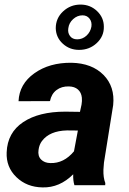

<svg xmlns="http://www.w3.org/2000/svg" viewBox="-20 -814 565 844"><path d="M307.1 0Q300.8 -20 301.8 -47.9Q242.2 11.7 167 9.8Q97.7 8.8 52 -35.4Q6.3 -79.6 9.3 -144.5Q12.7 -231 81.8 -277.1Q150.9 -323.2 267.1 -323.2L331.5 -322.3L338.4 -354Q341.3 -370.1 339.8 -384.8Q337.4 -407.7 322.5 -420.7Q307.6 -433.6 283.2 -434.1Q251 -435.1 228.5 -418.2Q206.1 -401.4 199.7 -369.6L61.5 -369.1Q64.9 -444.8 131.1 -491.9Q197.3 -539.1 294.4 -538.1Q384.3 -536.1 435.1 -484.6Q485.8 -433.1 477.5 -352.1L437 -99.1L434.6 -67.9Q433.6 -33.2 442.9 -9.3L442.4 0ZM201.2 -97.2Q260.7 -95.2 305.2 -148.9L322.3 -240.2L274.4 -240.7Q198.2 -238.8 164.6 -194.3Q152.3 -178.2 149.4 -154.8Q145.5 -128.4 160.4 -113Q175.3 -97.7 201.2 -97.2ZM225.1 -689.9Q225.1 -733.9 257.3 -763.9Q289.6 -793.9 334 -793.9Q376.5 -793.9 406.5 -765.4Q436.5 -736.8 436.5 -696.8Q437.5 -654.8 405.5 -624.8Q373.5 -594.7 327.6 -594.7Q285.6 -594.7 255.9 -622.1Q226.1 -649.4 225.1 -689.9ZM280.3 -689.9Q276.9 -670.4 287.6 -655.8Q298.3 -641.1 319.3 -641.1Q342.3 -641.1 359.9 -657Q377.4 -672.9 381.8 -696.8Q384.8 -717.8 373.5 -732.2Q362.3 -746.6 342.8 -746.6Q319.8 -746.6 301.5 -730Q283.2 -713.4 280.3 -689.9Z"/></svg>

Font: RobotoInd
Style: Bold Italic
Weight: 700
Italic angle: -12°
Designer: Google
Version: Version 2.001150; 2014